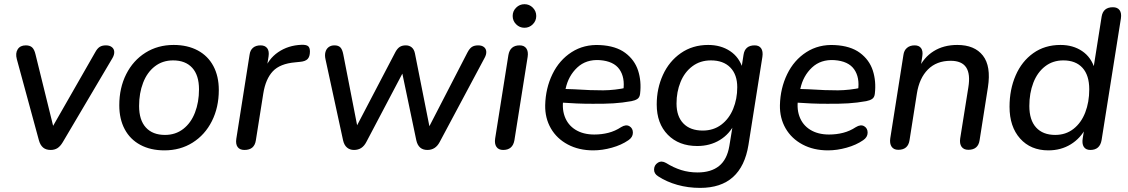

<svg xmlns="http://www.w3.org/2000/svg" viewBox="-20 -712 5409 921"><path d="M166.5 -39.4 60.7 -428.2Q53 -456.6 64.9 -475.5Q76.9 -494.4 103.7 -494.4Q123.3 -494.4 134.1 -484.6Q144.8 -474.7 150.3 -451.2L243.2 -74.5H215.4L436.8 -461.5Q446.8 -479.9 458.4 -487.1Q470 -494.4 488 -494.4Q505.8 -494.4 516.6 -485.9Q527.4 -477.5 528 -463.2Q528.7 -449 519.3 -433.1L281.1 -30Q269.4 -10.3 255.7 -1.5Q241.9 7.3 223 7.3Q200.4 7.3 186.7 -4.3Q173 -15.8 166.5 -39.4Z M552.2 -206.9Q552.2 -290.3 585.4 -356.2Q618.6 -422 677.8 -459.2Q737 -496.4 813 -496.4Q879.5 -496.4 928.6 -470.1Q977.6 -443.9 1003.6 -395Q1029.6 -346.1 1029.6 -280.2Q1029.6 -196.9 996.4 -131Q963.2 -65.1 904 -27.9Q844.8 9.3 768.8 9.3Q702.3 9.3 653.3 -17Q604.2 -43.3 578.2 -92.1Q552.2 -141 552.2 -206.9ZM934.6 -283.5Q934.6 -351.1 902.1 -386.7Q869.6 -422.3 810.4 -422.3Q759.7 -422.3 722.7 -393.6Q685.7 -365 666.5 -315.1Q647.2 -265.2 647.2 -203.6Q647.2 -136 679.7 -100.4Q712.2 -64.8 771.4 -64.8Q822.1 -64.8 859.1 -93.5Q896.1 -122.2 915.3 -172Q934.6 -221.9 934.6 -283.5Z M1113.6 -46.6 1177.1 -449Q1180 -471.5 1193.7 -482.9Q1207.4 -494.4 1229.9 -494.4Q1251.4 -494.4 1261.8 -480.7Q1272.1 -467 1268.2 -441.2L1257 -370.6H1246.6Q1266 -428.6 1314.2 -461.6Q1362.4 -494.6 1426.1 -497.1Q1449.3 -497.8 1458 -490.5Q1466.7 -483.2 1466.7 -465.1Q1466.7 -440.7 1455.8 -429.1Q1444.8 -417.5 1418.9 -415.3L1396.3 -413Q1323 -406.7 1288.6 -369.9Q1254.1 -333.1 1243 -263.7L1207.2 -38.2Q1203.7 -15.7 1190.2 -4.2Q1176.7 7.3 1152.5 7.3Q1130 7.3 1119.9 -6.8Q1109.7 -20.8 1113.6 -46.6Z M1625.7 -38.8 1541.5 -427.1Q1537 -446.8 1541 -462Q1545 -477.2 1556.2 -485.8Q1567.5 -494.4 1584.3 -494.4Q1603 -494.4 1612.6 -484.7Q1622.1 -475 1626.6 -451.7L1699.9 -75.9H1674.6L1877.3 -463.4Q1886.5 -480 1897.9 -487.2Q1909.4 -494.4 1926.6 -494.4Q1943.3 -494.4 1954.9 -484.8Q1966.5 -475.1 1970.4 -455.9L2045.8 -75.9H2023.9L2221.9 -459.6Q2232 -479.2 2243.5 -486.8Q2255.1 -494.4 2273.8 -494.4Q2291.5 -494.4 2301.7 -486.1Q2311.8 -477.9 2312.6 -464.3Q2313.4 -450.7 2305 -435.2L2088.7 -30Q2078.7 -11.3 2064.1 -2Q2049.5 7.3 2030.1 7.3Q1987.3 7.3 1977 -38.8L1898.6 -413.4H1938.8L1737.5 -31.3Q1727.5 -11.9 1712.9 -2.3Q1698.3 7.3 1677.9 7.3Q1658.1 7.3 1644.5 -4.3Q1630.9 -15.8 1625.7 -38.8Z M2355.2 -47.8 2418.7 -447.7Q2426.7 -494.4 2472.8 -494.4Q2494.7 -494.4 2504.8 -479.7Q2515 -465.1 2511.1 -439.3L2447.6 -39.4Q2439.6 7.3 2393.5 7.3Q2371.6 7.3 2361.5 -7.4Q2351.3 -22 2355.2 -47.8ZM2439.2 -635.5Q2439.2 -658.8 2455.9 -675.3Q2472.5 -691.9 2495.9 -691.9Q2519.2 -691.9 2535.8 -675.3Q2552.3 -658.6 2552.3 -635.3Q2552.3 -612 2535.7 -595.4Q2519 -578.8 2495.7 -578.8Q2472.4 -578.8 2455.8 -595.5Q2439.2 -612.1 2439.2 -635.5Z M2595.2 -207.5Q2597.1 -288.4 2629.9 -356.1Q2662.7 -423.8 2722.1 -461.9Q2781.4 -500 2858.4 -495.8Q2934 -491.9 2979 -458.5Q3024 -425.1 3040.8 -373.7Q3057.5 -322.2 3050.4 -261.9Q3048.4 -244.7 3037.5 -237.4Q3026.5 -230.1 3009.1 -226.8Q2966 -219 2922.7 -216.3Q2879.4 -213.7 2823.4 -214.2Q2786.4 -214 2746.1 -215.7Q2705.9 -217.5 2660.8 -220.6L2673.1 -285.8Q2700.6 -284.5 2732.8 -283.8Q2817 -278.3 2873.4 -278.7Q2929.8 -279.2 2987.7 -291.8L2970 -277.9Q2978.8 -340.3 2951.3 -379.5Q2923.8 -418.7 2856.8 -423.6Q2791.3 -427.8 2748.9 -388Q2706.5 -348.1 2693.3 -286.9L2684.7 -249.5Q2673.5 -196.5 2688.4 -154.6Q2703.3 -112.7 2740.4 -89.7Q2777.4 -66.7 2830.8 -66.7Q2866.3 -66.7 2898.6 -75Q2930.9 -83.3 2959.3 -102.1Q2982.7 -116.4 2999.4 -106.5Q3016.2 -96.5 3015.9 -75.1Q3015.6 -53.7 2994.4 -39.4Q2960.8 -16.2 2914.9 -3.5Q2869 9.3 2825.9 9.3Q2756.5 9.3 2703.7 -18.9Q2650.9 -47 2622.4 -96.3Q2594 -145.7 2595.2 -207.5Z M3137 133.7Q3116.7 121 3117.5 100.3Q3118.2 79.6 3135.7 68.5Q3153.3 57.3 3174.9 69.7Q3211.1 92.2 3247.7 103.7Q3284.3 115.2 3326.4 115.2Q3391 115.2 3429.4 84.1Q3467.8 53.1 3478.6 -11.9L3496.5 -121.1L3504.5 -120.1Q3479.7 -68.7 3432.7 -40.2Q3385.7 -11.6 3324.4 -11.6Q3236.5 -11.6 3183.4 -65.6Q3130.2 -119.6 3130.2 -211.1Q3130.2 -287.4 3160 -352.7Q3189.7 -418 3246 -457.2Q3302.2 -496.4 3377 -496.4Q3437.9 -496.4 3482.3 -466.8Q3526.8 -437.3 3543.8 -380.8L3533.3 -363.3L3546.6 -449Q3553.3 -494.4 3600 -494.4Q3621.3 -494.4 3631.1 -480.1Q3641 -465.7 3637.1 -439.3L3570.3 -17Q3553.7 85.6 3496 137.4Q3438.3 189.3 3338.4 189.3Q3280.9 189.3 3229.3 174.8Q3177.7 160.3 3137 133.7ZM3516.5 -293.5Q3516.5 -354.1 3483.2 -388.2Q3449.9 -422.3 3390 -422.3Q3338.7 -422.3 3301.2 -394.1Q3263.7 -366 3244.5 -318.7Q3225.2 -271.5 3225.2 -215.5Q3225.2 -153.7 3258.2 -119.7Q3291.2 -85.7 3351 -85.7Q3402.4 -85.7 3439.9 -113.9Q3477.3 -142.1 3496.9 -189.8Q3516.5 -237.5 3516.5 -293.5Z M3721.2 -207.5Q3723.1 -288.4 3755.9 -356.1Q3788.7 -423.8 3848.1 -461.9Q3907.4 -500 3984.4 -495.8Q4060 -491.9 4105 -458.5Q4150 -425.1 4166.8 -373.7Q4183.5 -322.2 4176.4 -261.9Q4174.4 -244.7 4163.5 -237.4Q4152.5 -230.1 4135.1 -226.8Q4092 -219 4048.7 -216.3Q4005.4 -213.7 3949.4 -214.2Q3912.4 -214 3872.1 -215.7Q3831.9 -217.5 3786.8 -220.6L3799.1 -285.8Q3826.6 -284.5 3858.8 -283.8Q3943 -278.3 3999.4 -278.7Q4055.8 -279.2 4113.7 -291.8L4096 -277.9Q4104.8 -340.3 4077.3 -379.5Q4049.8 -418.7 3982.8 -423.6Q3917.3 -427.8 3874.9 -388Q3832.5 -348.1 3819.3 -286.9L3810.7 -249.5Q3799.5 -196.5 3814.4 -154.6Q3829.3 -112.7 3866.4 -89.7Q3903.4 -66.7 3956.8 -66.7Q3992.3 -66.7 4024.6 -75Q4056.9 -83.3 4085.3 -102.1Q4108.7 -116.4 4125.4 -106.5Q4142.2 -96.5 4141.9 -75.1Q4141.6 -53.7 4120.4 -39.4Q4086.8 -16.2 4040.9 -3.5Q3995 9.3 3951.9 9.3Q3882.5 9.3 3829.7 -18.9Q3776.9 -47 3748.4 -96.3Q3720 -145.7 3721.2 -207.5Z M4250.6 -49.2 4313.5 -447.7Q4316.3 -470.2 4330.7 -482.3Q4345 -494.4 4367.5 -494.4Q4388.4 -494.4 4398.3 -481Q4408.1 -467.6 4404.2 -442.4L4392 -364.6L4385.4 -380.3Q4410.4 -436.3 4458.4 -466.3Q4506.3 -496.4 4572 -496.4Q4655 -496.4 4694.8 -445.4Q4734.6 -394.5 4719 -293.7L4679 -39.3Q4672.2 6.6 4624.9 6.6Q4603 6.6 4592.5 -8Q4582.1 -22.7 4586 -48.4L4625 -292.9Q4635.5 -356.8 4614.6 -388.6Q4593.7 -420.4 4540.3 -420.4Q4472.6 -420.4 4431.1 -378.7Q4389.7 -337 4378.2 -263.4L4343 -40.1Q4336.2 6.6 4288.9 6.6Q4267 6.6 4256.9 -8.4Q4246.7 -23.4 4250.6 -49.2Z M4822.6 -199.9Q4822.6 -282.4 4851.9 -350Q4881.1 -417.6 4936.4 -457Q4991.7 -496.4 5067.1 -496.4Q5127.3 -496.4 5171 -466.8Q5214.7 -437.3 5231.7 -380.8L5224.7 -381.4L5264.4 -632.4Q5271.8 -677.3 5318.5 -677.3Q5340.4 -677.3 5350.6 -663.2Q5360.7 -649.2 5356.8 -623.4L5264.3 -40.7Q5256.3 7.3 5210.3 7.3Q5188.4 7.3 5178.8 -7.7Q5169.3 -22.7 5173.8 -49.1L5185.1 -118.6L5189.8 -99.8Q5163.2 -48.5 5116.2 -19.6Q5069.2 9.3 5008.8 9.3Q4924.1 9.3 4873.3 -47.5Q4822.6 -104.3 4822.6 -199.9ZM5205 -283.5Q5205 -351.1 5172.5 -386.7Q5140 -422.3 5080.8 -422.3Q5030 -422.3 4993.1 -393.6Q4956.1 -365 4936.8 -315.1Q4917.6 -265.2 4917.6 -203.6Q4917.6 -136 4950.1 -100.4Q4982.6 -64.8 5041.8 -64.8Q5092.5 -64.8 5129.5 -93.8Q5166.5 -122.8 5185.7 -172.3Q5205 -221.9 5205 -283.5Z"/></svg>

Font: SN Pro Thin
Style: Italic
Weight: 200
Italic angle: -9°
Designer: Tobias Whetton
Foundry: Supernotes
Version: Version 1.003;Glyphs 3.3 (3324)